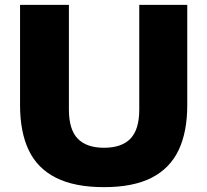

<svg xmlns="http://www.w3.org/2000/svg" viewBox="-20 -760 852 790"><path d="M408 10Q287 10 210.5 -28.5Q134 -67 98.2 -142Q62.5 -217 62.5 -327.5V-740H263.5V-309.5Q263.5 -227 299.8 -189.5Q336 -152 408 -152Q480.5 -152 516.8 -189.5Q553 -227 553 -309.5V-740H750.5V-327.5Q750.5 -217 714.8 -142Q679 -67 603.5 -28.5Q528 10 408 10Z"/></svg>

Font: Encode Sans SemiExpanded ExtraBold
Style: Regular
Weight: 800
Width: 6
Designer: Multiple Designers
Foundry: Impallari Type
Version: Version 3.002